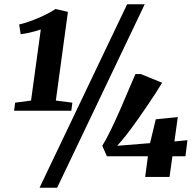

<svg xmlns="http://www.w3.org/2000/svg" viewBox="-20 -835 922 906"><path d="M51.5 -350.5 126.5 -360.5 172.5 -696Q161.5 -692 144.5 -687.2Q127.5 -682.5 109.2 -678.8Q91 -675 77.5 -673.5L70.5 -719.5Q91 -724 115.2 -732.5Q139.5 -741 163.5 -751.2Q187.5 -761.5 208 -772.5Q228.5 -783.5 242 -792.5L300.5 -779L243.5 -360.5L321.5 -350.5L316.5 -312.5H46.5ZM580 -815H663L249.5 51H166.5ZM665 0 678 -97.5H484.5L462.5 -147Q482 -178.5 504 -224Q526 -269.5 547.5 -318.8Q569 -368 587.5 -412.2Q606 -456.5 619 -485.5H644.5L745 -444.5Q731 -421 712.5 -392.5Q694 -364 673.5 -334Q653 -304 633.5 -276.2Q614 -248.5 598 -226.8Q582 -205 572 -193Q564.5 -184 553.2 -170.2Q542 -156.5 533 -147L688 -159.5L715 -272L819 -282.5L803 -167.5L864.5 -173.5L855 -97.5H793.5L780 0Z"/></svg>

Font: Merriweather 60pt Black
Style: Italic
Weight: 900
Italic angle: -7.8°
Version: Version 2.101